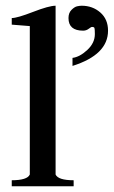

<svg xmlns="http://www.w3.org/2000/svg" viewBox="-20 -650 397 670"><path d="M270 -543Q219 -543 219 -587Q219 -605 229.5 -615.5Q240 -626 249 -628Q258 -630 265 -630Q303 -630 330 -606.5Q357 -583 357 -543Q357 -459 233 -420V-448Q258 -451 284.5 -475.5Q311 -500 311 -531Q311 -549 309.5 -552.5Q308 -556 301 -556Q298 -556 289.5 -549.5Q281 -543 270 -543ZM21 0V-21Q75 -21 84 -41V-559Q22 -564 21 -564V-587Q40 -587 95.5 -608.5Q151 -630 174 -630V-41Q183 -21 237 -21V0Z"/></svg>

Font: Judson
Style: Regular
Weight: 400
Version: Version 20110429